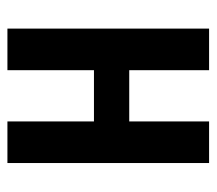

<svg xmlns="http://www.w3.org/2000/svg" viewBox="-53 -530 583 517"><g transform="rotate(90 238.5 -271.5)"><path d="M169 -543V-328H307V-543H419V0H307V-233H169V0H57V-543Z"/></g></svg>

Font: Noto Sans Display ExtraCondensed SemiBold
Style: Regular
Weight: 600
Width: 2
Designer: Monotype Design Team
Foundry: Monotype Imaging Inc.
Version: Version 2.003